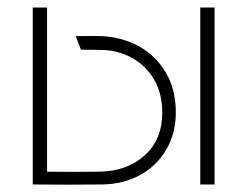

<svg xmlns="http://www.w3.org/2000/svg" viewBox="-20 -490 670 510"><path d="M244 -34Q317 -35 364 -77Q411 -119 411 -191Q411 -243 388.5 -280Q366 -317 331 -336Q296 -355 259 -357Q227 -358 195 -358L181 -394Q221 -395 252 -394Q305 -391 349 -367Q393 -343 420 -298Q447 -253 447 -191Q447 -135 421 -91.5Q395 -48 351 -24.5Q307 -1 253 0Q157 1 67 0V-470H105V-34Q173 -33 244 -34ZM550 -470V0H512V-470Z"/></svg>

Font: Kreadon
Style: Regular
Weight: 400
Designer: kohakuno
Foundry: StudioGnu
Version: Version 1.000;Glyphs 3.1.2 (3151)